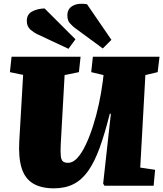

<svg xmlns="http://www.w3.org/2000/svg" viewBox="-20 -1012 890 1046"><path d="M744 -99 825 -87 817 0H549L542 -12L584 -392H578Q551 -284 523 -207Q495 -130 460.5 -81Q426 -32 380.5 -9Q335 14 274 14Q204 14 160 -12.5Q116 -39 98 -96Q80 -153 85 -243L106 -604L34 -619L43 -703H419L410 -619L332 -603L311 -228Q309 -188 311 -165Q313 -142 322 -133.5Q331 -125 351 -125Q377 -125 401 -151Q425 -177 446.5 -222Q468 -267 486.5 -324.5Q505 -382 518.5 -444.5Q532 -507 540 -569L544 -603L477 -619L486 -703H849L839 -619L772 -603ZM385 -862Q376 -869 361.5 -884.5Q347 -900 347 -928Q347 -965 377.5 -981Q408 -997 454 -989L587 -795L540 -748ZM187 -824Q168 -832 147 -849.5Q126 -867 126 -898Q126 -934 155 -949.5Q184 -965 223 -966L391 -798L353 -746Z"/></svg>

Font: Literata 18pt Black
Style: Italic
Weight: 900
Italic angle: -2°
Designer: Latin by Veronika Burian and Jose Scaglione. Greek by Irene Vlachou. Cyrillic by Vera Evstafieva
Foundry: TypeTogether
Version: Version 3.103;gftools[0.9.29]